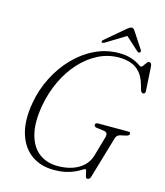

<svg xmlns="http://www.w3.org/2000/svg" viewBox="-127 -966 925 1075"><g transform="rotate(15 335.5 -429.0)"><path d="M471 -713.5Q505.5 -713.5 529.8 -707.2Q554 -701 569.8 -693Q585.5 -685 594.5 -678.5Q603.5 -672 608 -672Q613 -672 617.8 -677.8Q622.5 -683.5 627 -690.8Q631.5 -698 636.2 -703.5Q641 -709 646 -709Q653 -709 657.2 -704.5Q661.5 -700 662.5 -689L671 -545.5Q671.5 -537.5 667.8 -533.8Q664 -530 658.5 -530Q654 -530 649.8 -534Q645.5 -538 644 -542.5L633 -580Q620.5 -621 598.2 -645Q576 -669 545.5 -679.2Q515 -689.5 477.5 -689.5Q414.5 -689.5 357.8 -660.8Q301 -632 254.8 -581.2Q208.5 -530.5 176.8 -463.2Q145 -396 131 -319Q113 -217 130.8 -149Q148.5 -81 193.2 -47.2Q238 -13.5 301 -13.5Q349 -13.5 386.8 -26.5Q424.5 -39.5 449.8 -63.8Q475 -88 485 -121L517.5 -234Q523 -251.5 518.8 -260.8Q514.5 -270 499 -271.5L457.5 -277Q449.5 -278 446.2 -281.8Q443 -285.5 443 -290.5Q443 -297 448 -299.8Q453 -302.5 461 -302.5H632.5Q641 -302.5 644 -300Q647 -297.5 646.5 -291Q646 -286.5 641.2 -282.8Q636.5 -279 626.5 -277L598.5 -271Q586.5 -268.5 580 -262.5Q573.5 -256.5 570.5 -246.5L500 -6.5Q497 4.5 492 8.5Q487 12.5 479.5 12.5Q475 12.5 472.5 7.5Q470 2.5 468.5 -4.8Q467 -12 465.5 -19.5Q464 -27 462.2 -32Q460.5 -37 457 -37Q452 -37 440.5 -29.2Q429 -21.5 408.8 -11.8Q388.5 -2 358.2 5.5Q328 13 285.5 13Q208.5 13 154.5 -26.5Q100.5 -66 78.5 -140Q56.5 -214 74.5 -317.5Q88.5 -398 124.8 -469.5Q161 -541 214.2 -596Q267.5 -651 333 -682.2Q398.5 -713.5 471 -713.5ZM497.5 -822.5H486L566.5 -749.5Q575 -742 581.5 -746.5Q584.5 -748.5 585.8 -752.5Q587 -756.5 584.5 -760.5L522 -856Q517.5 -862.5 513.8 -866Q510 -869.5 503.5 -869.5Q497 -869.5 491.2 -866Q485.5 -862.5 477.5 -856L365.5 -761Q361 -757 360 -753Q359 -749 361 -747Q363.5 -744.5 368 -745.2Q372.5 -746 378.5 -749.5Z"/></g></svg>

Font: Fraunces 72pt Soft Wonky ExtraLight
Style: Italic
Weight: 250
Italic angle: -16°
Version: Version 1.000;[b76b70a41]